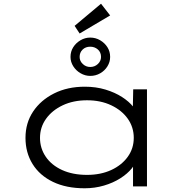

<svg xmlns="http://www.w3.org/2000/svg" viewBox="-20 -1002 1011 1032"><path d="M435 10Q336 10 264.5 -24.5Q193 -59 155 -120.5Q117 -182 117 -261Q117 -341 158 -402.5Q199 -464 271 -500Q343 -536 436 -536Q496 -536 547 -520.5Q598 -505 636 -480.5Q674 -456 696.5 -427.5Q719 -399 721 -373L693 -375L696 -522H770V0H695V-148L714 -156Q712 -126 688.5 -97Q665 -68 626.5 -43.5Q588 -19 538.5 -4.5Q489 10 435 10ZM448 -62Q521 -62 577.5 -88Q634 -114 666.5 -159Q699 -204 699 -261Q699 -318 667 -363.5Q635 -409 578 -436Q521 -463 448 -463Q374 -463 317 -436Q260 -409 227.5 -363.5Q195 -318 195 -261Q195 -205 226 -159.5Q257 -114 314 -88Q371 -62 448 -62ZM465 -594Q438 -594 413.5 -608Q389 -622 374 -645.5Q359 -669 359 -696Q359 -725 373.5 -748Q388 -771 412.5 -785.5Q437 -800 465 -800Q494 -800 518.5 -785.5Q543 -771 557.5 -748Q572 -725 572 -696Q572 -669 557.5 -645.5Q543 -622 518.5 -608Q494 -594 465 -594ZM465 -642Q489 -642 506 -658Q523 -674 523 -696Q523 -721 506 -736Q489 -751 465 -751Q440 -751 424 -735.5Q408 -720 408 -696Q408 -674 425 -658Q442 -642 465 -642ZM408 -822 381 -863 523 -982 572 -919Z"/></svg>

Font: Lexend Zetta Light
Style: Regular
Weight: 300
Designer: Bonnie Shaver-Troup, Thomas Jockin
Foundry: Lexend
Version: Version 1.007